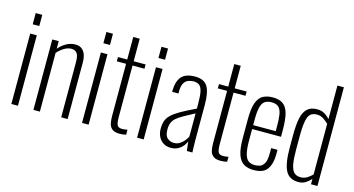

<svg xmlns="http://www.w3.org/2000/svg" viewBox="-86 -1162 2806 1522"><g transform="rotate(15 1317.5 -400.5)"><path d="M65 0V-578H119V0ZM65 -654V-746H119V-654Z M246 0V-578H299V-516Q326 -548 361 -567.5Q396 -587 436 -587Q462 -587 482.5 -574.5Q503 -562 515 -534.5Q527 -507 527 -461V0H474V-455Q474 -508 457.5 -527Q441 -546 413 -546Q384 -546 354.5 -528.5Q325 -511 299 -482V0Z M645 0V-578H699V0ZM645 -654V-746H699V-654Z M953 6Q913 6 893 -10Q873 -26 867 -53Q861 -80 861 -114V-543H785V-578H861V-763H914V-578H1012V-543H914V-121Q914 -74 923 -55Q932 -36 964 -36Q974 -36 985.5 -37.5Q997 -39 1007 -41V0Q995 3 980 4.5Q965 6 953 6Z M1097 0V-578H1151V0ZM1097 -654V-746H1151V-654Z M1375 9Q1340 9 1314 -7Q1288 -23 1273.5 -51.5Q1259 -80 1259 -117Q1259 -154 1268.5 -181.5Q1278 -209 1303 -233Q1328 -257 1374.5 -283.5Q1421 -310 1495 -345V-386Q1495 -449 1487.5 -484Q1480 -519 1462.5 -533Q1445 -547 1415 -547Q1392 -547 1371 -539Q1350 -531 1336.5 -507.5Q1323 -484 1323 -438V-423H1271Q1271 -506 1304.5 -546.5Q1338 -587 1417 -587Q1490 -587 1519 -541Q1548 -495 1548 -392V-101Q1548 -93 1548.5 -70.5Q1549 -48 1549.5 -27Q1550 -6 1551 0H1505Q1503 -21 1500 -44Q1497 -67 1496 -77Q1483 -41 1451 -16Q1419 9 1375 9ZM1388 -35Q1413 -35 1433 -46.5Q1453 -58 1469 -76.5Q1485 -95 1495 -116V-306Q1442 -278 1406.5 -258Q1371 -238 1350.5 -220Q1330 -202 1321 -179.5Q1312 -157 1312 -125Q1312 -73 1336 -54Q1360 -35 1388 -35Z M1782 6Q1742 6 1722 -10Q1702 -26 1696 -53Q1690 -80 1690 -114V-543H1614V-578H1690V-763H1743V-578H1841V-543H1743V-121Q1743 -74 1752 -55Q1761 -36 1793 -36Q1803 -36 1814.5 -37.5Q1826 -39 1836 -41V0Q1824 3 1809 4.5Q1794 6 1782 6Z M2054 9Q2008 9 1975 -9.5Q1942 -28 1924.5 -76.5Q1907 -125 1907 -214V-368Q1907 -459 1925 -506Q1943 -553 1976.5 -570Q2010 -587 2055 -587Q2109 -587 2140 -564Q2171 -541 2184 -490.5Q2197 -440 2197 -357V-302H1960V-210Q1960 -141 1969.5 -102Q1979 -63 2000 -47Q2021 -31 2054 -31Q2075 -31 2096 -38Q2117 -45 2131 -71Q2145 -97 2145 -152V-195H2197V-157Q2197 -83 2166.5 -37Q2136 9 2054 9ZM1960 -334H2145V-379Q2145 -431 2139.5 -468.5Q2134 -506 2115 -526.5Q2096 -547 2055 -547Q2023 -547 2001.5 -533.5Q1980 -520 1970 -483.5Q1960 -447 1960 -378Z M2422 9Q2347 9 2316.5 -48.5Q2286 -106 2286 -237V-340Q2286 -422 2297 -476.5Q2308 -531 2337 -559Q2366 -587 2419 -587Q2456 -587 2482 -570.5Q2508 -554 2524 -534V-810H2577V0H2524V-44Q2508 -25 2482.5 -8Q2457 9 2422 9ZM2429 -32Q2458 -32 2482.5 -47Q2507 -62 2524 -81V-496Q2508 -512 2483.5 -529Q2459 -546 2428 -546Q2373 -546 2356 -500Q2339 -454 2339 -353V-233Q2339 -163 2346.5 -118.5Q2354 -74 2373.5 -53Q2393 -32 2429 -32Z"/></g></svg>

Font: Oswald ExtraLight
Style: Regular
Weight: 250
Designer: Vernon Adams
Foundry: Vernon Adams
Version: Version 4.100; ttfautohint (v1.8.1.43-b0c9)